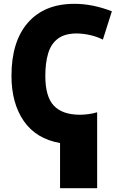

<svg xmlns="http://www.w3.org/2000/svg" viewBox="-20 -744 640 1004"><path d="M294 240V4Q169 -18 104.5 -111Q40 -204 40 -348Q40 -527 126 -625.5Q212 -724 369 -724Q416 -724 464.5 -714.5Q513 -705 565 -685L518 -537Q483 -554 447 -561.5Q411 -569 381 -569Q319 -569 283 -542Q247 -515 232 -465.5Q217 -416 217 -347Q217 -238 262 -191Q307 -144 398 -144Q418 -144 441.5 -147Q465 -150 488 -157V240Z"/></svg>

Font: Noto Sans Mono Black
Style: Regular
Weight: 900
Designer: Monotype Design Team
Foundry: Monotype Imaging Inc.
Version: Version 2.014